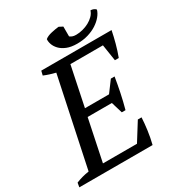

<svg xmlns="http://www.w3.org/2000/svg" viewBox="-223 -995 1028 1119"><g transform="rotate(-30 290.5 -435.5)"><path d="M601 -700Q593 -660 582 -619Q571 -578 556 -538H530L513 -648H294L239 -383H401L456 -457H481Q473 -407 462.5 -356.5Q452 -306 438 -255H413L390 -331H227L169 -52H398L473 -172H498Q496 -133 490 -88.5Q484 -44 473 0H-20L-15 -29Q26 -46 73 -53L198 -646Q178 -651 159 -657Q140 -663 121 -671L128 -700ZM389 -731Q348 -731 320 -742.5Q292 -754 275.5 -771.5Q259 -789 252.5 -808.5Q246 -828 248 -843Q264 -856 293 -862.5Q322 -869 343 -871L368 -858V-792Q374 -787 383.5 -783Q393 -779 409 -779Q431 -779 454 -785Q477 -791 496.5 -801.5Q516 -812 531 -827Q546 -842 552 -861Q562 -861 572 -857Q582 -853 587 -846Q581 -825 564 -804.5Q547 -784 521.5 -767.5Q496 -751 462.5 -741Q429 -731 389 -731Z"/></g></svg>

Font: PTSerifItalic
Style: Italic
Weight: 400
Italic angle: -12°
Designer: A.Korolkova, O.Umpeleva, V.Yefimov
Foundry: ParaType Ltd
Version: Version 1.000W OFL